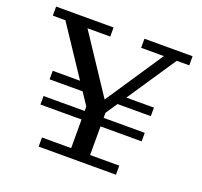

<svg xmlns="http://www.w3.org/2000/svg" viewBox="-119 -817 1000 952"><g transform="rotate(20 380.5 -341.0)"><path d="M114 -199V-244H648V-199ZM114 -332V-377H290L321 -332ZM444 -332 474 -377H648V-332ZM334 -263 87.4 -634H21V-682H324V-634H204L414 -317H395L607 -634H487V-682H741V-634H675L426 -263ZM177 0V-48H331V-323H431V-48H585V0Z"/></g></svg>

Font: Montagu Slab
Style: Bold
Weight: 700
Designer: Florian Karsten
Foundry: Florian Karsten
Version: Version 1.000